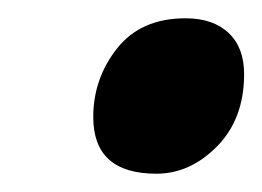

<svg xmlns="http://www.w3.org/2000/svg" viewBox="-20 -575 287 210"><path d="M151 -385Q82 -385 82 -447Q82 -489 108 -522Q134 -555 183 -555Q213 -555 230 -539Q247 -523 247 -494Q247 -445 217.5 -415Q188 -385 151 -385Z"/></svg>

Font: Noto Sans ExtraCondensed ExtraBold
Style: Italic
Weight: 800
Width: 2
Italic angle: -12°
Designer: Monotype Design Team
Foundry: Monotype Imaging Inc.
Version: Version 2.013; ttfautohint (v1.8.4.7-5d5b)